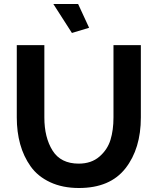

<svg xmlns="http://www.w3.org/2000/svg" viewBox="-20 -936 790 961"><path d="M374 -117Q437 -117 477.5 -152Q518 -187 533 -236Q548 -285 548 -348V-710H685V-348Q685 -192 608 -93.5Q531 5 375 5Q293 5 231 -24Q169 -53 133.5 -103Q98 -153 81 -214.5Q64 -276 64 -348V-710H202V-348Q202 -248 243 -182.5Q284 -117 374 -117ZM340 -771 247 -916H371L426 -797Z"/></svg>

Font: Raleway
Style: Bold
Weight: 700
Designer: Matt McInerney, Pablo Impallari, Rodrigo Fuenzalida
Foundry: Matt McInerney, Pablo Impallari, Rodrigo Fuenzalida
Version: Version 3.000